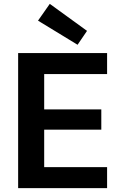

<svg xmlns="http://www.w3.org/2000/svg" viewBox="-20 -975 631 995"><path d="M74 0V-700H535V-591H209V-408H505V-303H209V-109H535V0ZM382 -743 177 -868 238 -955 431 -815Z"/></svg>

Font: DM Sans 9pt
Style: Bold
Weight: 700
Version: Version 4.004;gftools[0.9.30]